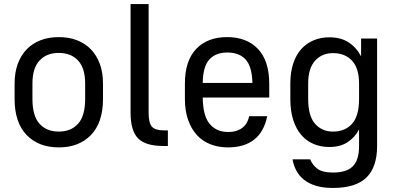

<svg xmlns="http://www.w3.org/2000/svg" viewBox="-20 -720 1955 947"><path d="M270 7Q170 7 111 -54.5Q52 -116 52 -232V-308Q52 -362 67.5 -404.5Q83 -447 111.5 -476.5Q140 -506 180 -521.5Q220 -537 270 -537Q320 -537 360 -521.5Q400 -506 428.5 -476.5Q457 -447 472.5 -404.5Q488 -362 488 -308V-232Q488 -116 429 -54.5Q370 7 270 7ZM270 -71Q330 -71 365 -109.5Q400 -148 400 -232V-308Q400 -384 365 -421.5Q330 -459 270 -459Q210 -459 175 -421.5Q140 -384 140 -308V-232Q140 -148 175 -109.5Q210 -71 270 -71Z M785 0Q698 0 661 -37.5Q624 -75 624 -165V-700H713V-165Q713 -113 729.5 -95Q746 -77 788 -77H808V0Z M1105 7Q1057 7 1017.5 -8.5Q978 -24 950.5 -54.5Q923 -85 907.5 -129.5Q892 -174 892 -232V-308Q892 -420 947.5 -478.5Q1003 -537 1100 -537Q1197 -537 1252.5 -478.5Q1308 -420 1308 -306V-239H980Q981 -148 1014.5 -108.5Q1048 -69 1105 -69Q1130 -69 1148.5 -75.5Q1167 -82 1179.5 -93Q1192 -104 1199 -118Q1206 -132 1209 -147H1298Q1282 -69 1233 -31Q1184 7 1105 7ZM1101 -461Q1044 -461 1012.5 -426.5Q981 -392 980 -311H1225Q1223 -392 1191.5 -426.5Q1160 -461 1101 -461Z M1604 5Q1562 5 1526.5 -10Q1491 -25 1465.5 -55Q1440 -85 1426 -129Q1412 -173 1412 -232V-308Q1412 -363 1426 -406Q1440 -449 1465.5 -477.5Q1491 -506 1526.5 -521Q1562 -536 1604 -536Q1661 -536 1699.5 -511Q1738 -486 1761 -442V-530H1840V0Q1840 104 1787.5 155.5Q1735 207 1622 207Q1574 207 1539 196.5Q1504 186 1480 167Q1456 148 1442 122Q1428 96 1423 66H1510Q1520 92 1544.5 111.5Q1569 131 1622 131Q1690 131 1720.5 100Q1751 69 1751 0V-82Q1732 -44 1695.5 -19.5Q1659 5 1604 5ZM1622 -71Q1682 -71 1716.5 -109.5Q1751 -148 1751 -232V-308Q1751 -383 1716.5 -420.5Q1682 -458 1622 -458Q1568 -458 1534 -420.5Q1500 -383 1500 -308V-232Q1500 -148 1534 -109.5Q1568 -71 1622 -71Z"/></svg>

Font: Golos UI
Style: Regular
Weight: 400
Designer: A.Korolkova, Vitaly Kuzmin
Foundry: ParaType Ltd
Version: Version 2.000